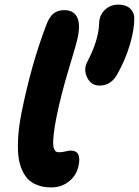

<svg xmlns="http://www.w3.org/2000/svg" viewBox="-20 -814 604 835"><path d="M413.1 -441.9Q376.5 -441.9 359.4 -476.1Q342.3 -510.3 358.9 -543.9Q409.7 -640.1 411.1 -713.9Q412.6 -749 436.5 -771.5Q460.4 -793.9 495.1 -793.9Q527.3 -793.9 545.2 -777.6Q563 -761.2 564 -736.8Q564.5 -685.5 544.9 -619.9Q525.4 -554.2 492.2 -495.1Q464.8 -441.9 413.1 -441.9ZM204.1 1Q184.6 1 168.5 -1.7Q152.3 -4.4 133.5 -12.9Q114.7 -21.5 101.1 -35.6Q87.4 -49.8 75.9 -74.7Q64.5 -99.6 60.3 -133.3Q56.2 -167 59.1 -216.6Q62 -266.1 74.2 -327.1Q116.2 -534.7 181.2 -705.1Q193.8 -739.7 212.4 -754.9Q231 -770 259.8 -770Q299.3 -770 314.9 -740.2Q330.6 -710.4 317.9 -649.9Q312 -622.1 278.8 -512.7Q245.6 -403.3 226.1 -307.1Q217.8 -266.1 214.4 -237.1Q210.9 -208 211.2 -191.7Q211.4 -175.3 215.3 -166.3Q219.2 -157.2 224.1 -154.5Q229 -151.9 236.8 -151.9Q249 -151.9 264.6 -155.5Q280.3 -159.2 287.1 -159.2Q335.4 -159.2 321.8 -94.2Q313 -50.8 280 -24.9Q247.1 1 204.1 1Z"/></svg>

Font: Shantell Sans Bouncy
Style: Bold Italic
Weight: 700
Italic angle: -11.31°
Designer: Stephen Nixon, Anya Danilova, Shantell Martin
Foundry: Arrow Type
Version: Version 1.006;[9816181b4]